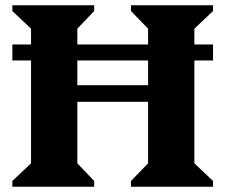

<svg xmlns="http://www.w3.org/2000/svg" viewBox="-20 -710 857 730"><path d="M27 0V-22L98 -89V-601L27 -668V-690H338V-668L274 -601V-386H543V-601L478 -668V-690H790V-668L719 -601V-89L790 -22V0H478V-22L543 -89V-323H274V-89L338 -22V0ZM27 -480V-541H790V-480Z"/></svg>

Font: Platypi
Style: Bold
Weight: 700
Designer: David Sargent
Foundry: Bolt Cutter Type
Version: Version 1.200; ttfautohint (v1.8.4.7-5d5b)